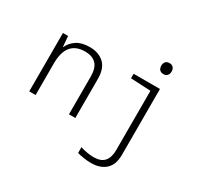

<svg xmlns="http://www.w3.org/2000/svg" viewBox="-195 -1008 1590 1515"><g transform="rotate(30 600.0 -250.5)"><path d="M93 0V-532H140L148 -437H151Q171 -483 216 -512.5Q261 -542 333 -542Q415 -542 464 -496.5Q513 -451 513 -356V0H455V-344Q455 -421 420.5 -457Q386 -493 319 -493Q151 -493 151 -289V0ZM941 -647Q919 -647 906.5 -660Q894 -673 894 -697Q894 -720 906 -733.5Q918 -747 941 -747Q963 -747 975.5 -733.5Q988 -720 988 -697Q988 -674 975.5 -660.5Q963 -647 941 -647ZM797 246Q762 246 725.5 240Q689 234 670 228V175Q691 183 726.5 189.5Q762 196 792 196Q858 196 888.5 160.5Q919 125 919 59V-482L737 -491V-532H977V70Q977 157 929 201.5Q881 246 797 246Z"/></g></svg>

Font: Noto Sans Mono Light
Style: Regular
Weight: 300
Designer: Monotype Design Team
Foundry: Monotype Imaging Inc.
Version: Version 2.014; ttfautohint (v1.8.4.7-5d5b)